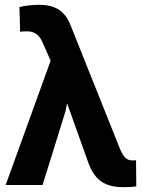

<svg xmlns="http://www.w3.org/2000/svg" viewBox="-20 -767 588 796"><path d="M491 9Q433 9 398.5 -15.5Q364 -40 344 -98.5L259 -336.5L257.5 -336L251 -304L156.5 0H3.5L190 -515.5L155.5 -593Q136.5 -637 93.5 -637Q93 -637 92.5 -637Q74.5 -637 63.5 -635.5L60.5 -737.5Q76 -742 98.8 -744.5Q121.5 -747 142.5 -747Q192 -747 223 -727.5Q254 -708 271.5 -665L476 -153.5Q486.5 -127 498.2 -114.5Q510 -102 527.5 -102L544 -102.5L545 5.5Q526 9 491 9Z"/></svg>

Font: Roberto Sans
Style: Bold
Weight: 700
Designer: Google (font) & Cristiano Sobral (main changes)
Version: Version 1.000;October 12, 2021;FontCreator 14.0.0.2814 64-bi